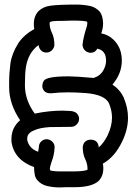

<svg xmlns="http://www.w3.org/2000/svg" viewBox="-20 -820 600 840"><path d="M240 0Q213 0 188 -6H187Q160 -12 142 -33Q134 -44 132 -56Q129 -73 129 -89Q41 -121 30 -201V-211Q30 -262 68 -294Q20 -365 20 -438V-460Q20 -499 25.5 -541.5Q31 -584 60 -631Q85 -668 130 -693Q128 -703 128 -715Q128 -750 149 -772Q170 -791 200 -795Q236 -800 314 -800Q344 -800 373 -794H374Q400 -788 418 -767Q430 -750 431 -718Q431 -696 423 -674Q455 -668 478 -645Q513 -610 513 -555Q513 -498 472 -450Q505 -428 522 -392V-391Q540 -348 540 -305Q540 -253 514 -200Q482 -133 430 -104Q432 -95 432 -84Q432 -49 411 -28Q381 -1 306 -1H269Q255 0 240 0ZM295 -70Q348 -70 362 -77L363 -79Q363 -102 354 -121Q342 -144 342 -177Q346 -209 379 -209Q410 -207 412 -175Q434 -194 452 -230V-231Q470 -269 470 -306Q470 -334 459 -362Q445 -406 353 -413H352Q313 -416 279 -416Q239 -416 205 -412H199Q171 -412 165 -440Q165 -457 172 -467Q185 -486 280 -486Q312 -486 389 -479H390Q420 -489 433 -514Q444 -534 444 -555Q444 -599 406 -607Q396 -589 376 -589Q361 -590 351.5 -599.5Q342 -609 341 -624Q344 -656 360 -705Q362 -713 362 -721L361 -725Q351 -730 294 -730L268 -729Q217 -729 205 -726L198 -723L197 -716Q198 -696 206 -679Q218 -656 218 -622Q216 -608 206 -599Q196 -590 181 -590Q167 -591 158.5 -600.5Q150 -610 149 -623Q103 -590 93 -524Q89 -495 89 -447Q89 -382 132 -323Q195 -336 254 -336L277 -335Q305 -335 315.5 -324.5Q326 -314 326 -300Q326 -286 315.5 -275.5Q305 -265 291 -265Q232 -265 198 -264Q153 -261 130 -250Q108 -242 101 -226Q99 -221 99 -208Q107 -170 147 -156L150 -176Q150 -191 160 -201Q170 -211 185 -211Q199 -210 209 -200Q219 -190 219 -176Q217 -140 206 -113Q198 -89 198 -82L199 -79V-75Q210 -70 251 -70Z"/></svg>

Font: Bubblez Graffiti
Style: Regular
Weight: 400
Designer: GGBotNet
Foundry: GGBotNet
Version: 1.00